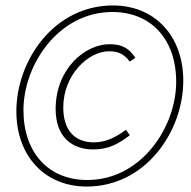

<svg xmlns="http://www.w3.org/2000/svg" viewBox="-20 -672 700 704"><path d="M298 12C514 12 652 -190 652 -376C652 -540 548 -652 394 -652C178 -652 40 -450 40 -264C40 -100 144 12 298 12ZM300 -12C158 -12 66 -112 66 -268C66 -434 194 -628 392 -628C534 -628 626 -528 626 -372C626 -206 498 -12 300 -12ZM322 -124C380 -124 416 -146 456 -176L442 -196C406 -170 370 -150 324 -150C256 -150 212 -192 212 -278C212 -398 304 -484 380 -484C416 -484 436 -472 456 -446L476 -460C456 -492 430 -510 382 -510C292 -510 184 -420 184 -272C184 -172 242 -124 322 -124Z"/></svg>

Font: Source Sans Pro ExtraLight
Style: Italic
Weight: 200
Italic angle: -11°
Designer: Paul D. Hunt
Foundry: Adobe Systems Incorporated
Version: Version 3.006;hotconv 1.0.111;makeotfexe 2.5.65597